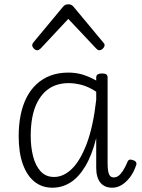

<svg xmlns="http://www.w3.org/2000/svg" viewBox="-20 -857 659 894"><path d="M224 17Q175 17 140 -11.5Q105 -40 86 -93.5Q67 -147 67 -223Q67 -275 76 -320.5Q85 -366 103.5 -402.5Q122 -439 150 -465Q178 -491 215 -505Q252 -519 298 -519Q333 -519 363.5 -510Q394 -501 428 -482V-497Q428 -506 435 -510.5Q442 -515 455 -515Q469 -515 475 -510.5Q481 -506 481 -496V-95Q481 -75 483.5 -60.5Q486 -46 492 -38.5Q498 -31 510 -31Q522 -31 532 -38.5Q542 -46 552.5 -62Q563 -78 574 -104Q577 -112 584 -113.5Q591 -115 600 -111Q610 -108 613.5 -101.5Q617 -95 614 -88Q603 -55 585.5 -32Q568 -9 547 4Q526 17 503 17Q484 17 470.5 11Q457 5 447.5 -6.5Q438 -18 433 -35.5Q428 -53 428 -74Q428 -109 428 -144.5Q428 -180 428 -214Q408 -134 377 -82.5Q346 -31 307.5 -7Q269 17 224 17ZM123 -224Q123 -173 134 -129.5Q145 -86 169 -59.5Q193 -33 232 -33Q276 -33 315 -71Q354 -109 384 -188.5Q414 -268 428 -392V-430Q391 -454 359 -462Q327 -470 300 -470Q267 -470 239 -460Q211 -450 189.5 -429.5Q168 -409 153 -379.5Q138 -350 130.5 -311Q123 -272 123 -224ZM153 -623Q145 -623 137.5 -631Q130 -639 130 -647Q130 -649 131 -652Q132 -655 135 -659L273 -825Q278 -831 283.5 -834Q289 -837 298 -837Q307 -837 312.5 -834Q318 -831 323 -825L461 -659Q465 -655 466 -652Q467 -649 467 -647Q467 -639 459 -631Q451 -623 443 -623Q438 -623 434.5 -625.5Q431 -628 427 -632L298 -769L170 -632Q166 -628 162 -625.5Q158 -623 153 -623Z"/></svg>

Font: Playwrite FR Moderne ExtraLight
Style: Regular
Weight: 250
Version: Version 1.002